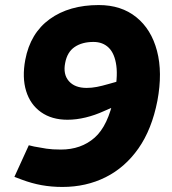

<svg xmlns="http://www.w3.org/2000/svg" viewBox="-20 -730 679 760"><path d="M371 -710Q460 -710 519.5 -662Q579 -614 601.5 -528.5Q624 -443 603 -331Q581 -218 528 -142.5Q475 -67 398 -28.5Q321 10 227 10Q184 10 145 3Q106 -4 66 -19L37 -30L94 -155L115 -150Q141 -145 164 -141.5Q187 -138 221 -138Q301 -138 354.5 -185Q408 -232 431 -346Q447 -422 440.5 -470Q434 -518 410.5 -541Q387 -564 350 -564Q305 -564 275.5 -544Q246 -524 238 -481Q229 -436 252.5 -409Q276 -382 323 -382Q343 -382 363.5 -386Q384 -390 408 -397L458 -411L455 -318L391 -290Q356 -274 319 -265Q282 -256 247 -256Q185 -256 142.5 -286Q100 -316 83.5 -369.5Q67 -423 80 -493Q100 -599 177 -654.5Q254 -710 371 -710Z"/></svg>

Font: REM
Style: Bold Italic
Weight: 700
Italic angle: -11°
Designer: Octavio Pardo
Foundry: Ashler Design
Version: Version 1.005;gftools[0.9.28]